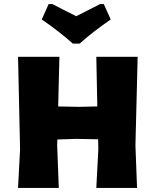

<svg xmlns="http://www.w3.org/2000/svg" viewBox="-20 -927 751 947"><path d="M492 -907 526 -831Q436 -769 373 -712H339Q276 -769 186 -831L220 -907H238Q257 -897 296.5 -877Q336 -857 356 -847Q375 -857 415 -877Q455 -897 474 -907ZM273 -647 267 -402 368 -400 460 -402 455 -647H659L648 -210L656 0H455L465 -190L464 -240L356 -242L263 -239L262 -210L270 0H69L79 -190L69 -647Z"/></svg>

Font: Alegreya Sans SC Black
Style: Regular
Weight: 900
Designer: Juan Pablo del Peral
Foundry: Huerta Tipografica
Version: Version 2.007